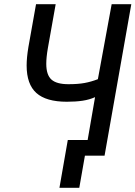

<svg xmlns="http://www.w3.org/2000/svg" viewBox="-20 -745 648 919"><path d="M304.5 -75H399.5L435 -280Q408.5 -268 375.8 -263Q343 -258 300 -258Q201 -258 154.2 -299.8Q107.5 -341.5 107.5 -431.5Q107.5 -469 116 -520L152.5 -725H246.5L209 -514Q201.5 -470.5 201.5 -439.5Q201.5 -386.5 226.2 -364.2Q251 -342 307.5 -342Q353.5 -342 384.8 -347.8Q416 -353.5 448.5 -366L514.5 -725H608.5L480.5 0H386.5L359.5 154H264.5Z"/></svg>

Font: JuliaMono Italic
Style: Regular
Weight: 400
Italic angle: -9°
Monospace: yes
Designer: cormullion
Foundry: corm
Version: Version 0.049; ttfautohint (v1.8.4)